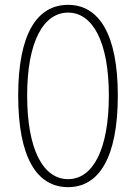

<svg xmlns="http://www.w3.org/2000/svg" viewBox="-20 -759 561 792"><path d="M261 13C388 13 466 -109 466 -365C466 -618 388 -739 261 -739C132 -739 55 -618 55 -365C55 -109 132 13 261 13ZM261 -20C158 -20 92 -142 92 -365C92 -585 158 -707 261 -707C363 -707 429 -585 429 -365C429 -142 363 -20 261 -20Z"/></svg>

Font: Harano Aji Gothic KR ExtraLight
Style: Regular
Weight: 250
Foundry: Masamichi Hosoda
Version: HaranoAjiGothicKR-ExtraLight version 20220220;ttx 4.29.1